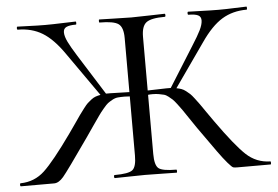

<svg xmlns="http://www.w3.org/2000/svg" viewBox="-47 -689 1089 753"><g transform="rotate(-5 497.5 -312.5)"><path d="M989 -12Q991 -12 991 -6Q991 0 989 0H858Q847 0 842 -1.5Q837 -3 821 -21.5Q805 -40 783.5 -70Q762 -100 714 -168Q703 -184 686.5 -208.5Q670 -233 663.5 -242.5Q657 -252 645.5 -267Q634 -282 628.5 -287Q623 -292 613.5 -299.5Q604 -307 595.5 -309Q587 -311 576.5 -313Q566 -315 552 -315Q541 -315 534 -314V-81Q534 -37 549 -24.5Q564 -12 619 -12Q621 -12 621 -6Q621 0 619 0Q604 0 562.5 -1Q521 -2 495 -2Q472 -2 431.5 -1Q391 0 376 0Q373 0 373 -6Q373 -12 376 -12Q431 -12 446.5 -24.5Q462 -37 462 -81V-314Q458 -314 451.5 -314.5Q445 -315 442 -315Q426 -315 415 -314Q404 -313 392.5 -306.5Q381 -300 375 -295.5Q369 -291 356 -275.5Q343 -260 336.5 -250.5Q330 -241 311 -214Q292 -187 280 -169Q192 -43 173.5 -21.5Q155 0 137 0H6Q3 0 3 -6Q3 -12 6 -12Q61 -13 100.5 -50Q140 -87 212 -188Q223 -203 239 -226.5Q255 -250 261.5 -259Q268 -268 279 -282.5Q290 -297 296 -302.5Q302 -308 311 -315Q320 -322 328.5 -325Q337 -328 348 -330L228 -501Q186 -562 144 -587.5Q102 -613 47 -613Q44 -613 44 -619Q44 -625 47 -625Q58 -625 92 -623.5Q126 -622 156 -622Q185 -622 224 -623.5Q263 -625 276 -625Q278 -625 278 -619Q278 -613 276 -613Q250 -613 238 -607Q226 -601 226.5 -585.5Q227 -570 237.5 -548.5Q248 -527 270 -492L370 -333H388Q400 -333 462 -331V-544Q462 -586 443.5 -599.5Q425 -613 369 -613Q367 -613 367 -619Q367 -625 369 -625Q384 -625 428 -623.5Q472 -622 495 -622Q522 -622 567 -623.5Q612 -625 626 -625Q629 -625 629 -619Q629 -613 626 -613Q572 -613 553 -598.5Q534 -584 534 -542V-331Q594 -333 607 -333H625L724 -491Q747 -527 757.5 -548.5Q768 -570 768.5 -585.5Q769 -601 757 -607Q745 -613 719 -613Q716 -613 716 -619Q716 -625 719 -625Q732 -625 771 -623.5Q810 -622 839 -622Q868 -622 902 -623.5Q936 -625 948 -625Q950 -625 950 -619Q950 -613 948 -613Q893 -613 851 -587.5Q809 -562 767 -501L647 -330Q658 -328 666.5 -325Q675 -322 684 -315Q693 -308 699 -302.5Q705 -297 716 -282.5Q727 -268 733.5 -259Q740 -250 756 -226.5Q772 -203 783 -188Q854 -88 894 -50.5Q934 -13 989 -12Z"/></g></svg>

Font: Cormorant Garamond Book
Style: Regular
Weight: 500
Designer: Christian Thalmann (Catharsis Fonts)
Version: Version 1.000;PS 002.000;hotconv 1.0.88;makeotf.lib2.5.64775